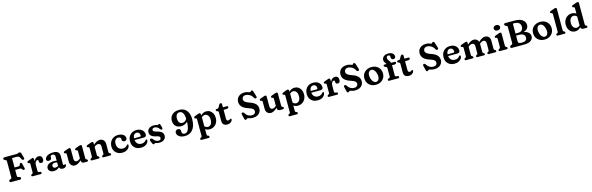

<svg xmlns="http://www.w3.org/2000/svg" viewBox="129 -2874 16138 5235"><g transform="rotate(-15 8197.5 -256.0)"><path d="M428 -700Q457 -700 474.8 -711Q492.5 -722 513 -722Q535.5 -722 546.8 -710Q558 -698 565.5 -671.5L601 -542.5Q605.5 -526.5 596.8 -515.2Q588 -504 572 -501Q559 -499 547 -504.5Q535 -510 526.5 -529Q508 -572.5 490.8 -593Q473.5 -613.5 453 -619.5Q432.5 -625.5 404 -625.5H282.5V-360.5H387Q418 -360.5 428.2 -371.5Q438.5 -382.5 443.5 -408.5Q450.5 -436.5 474 -437.5Q502 -438 509 -408L542 -277.5Q551 -241 521 -231Q496.5 -223 478.5 -250Q464 -274 450.2 -282.8Q436.5 -291.5 403 -291.5H282.5V-124.5Q282.5 -105 291.2 -95Q300 -85 316 -81L351.5 -71.5Q379 -61.5 379 -35.5Q379 0 337.5 0H89Q47.5 0 47.5 -35.5Q47.5 -61.5 75 -73.5L95 -81Q109.5 -86 118.2 -95.2Q127 -104.5 127 -124V-576Q127 -595.5 118.2 -604.8Q109.5 -614 95 -619L75 -626.5Q47.5 -638.5 47.5 -664.5Q47.5 -700 89 -700Z M854 -445 858.5 -382Q878 -433.5 914 -459.8Q950 -486 993.5 -486Q1039 -486 1065.5 -457.8Q1092 -429.5 1092 -378Q1092 -333.5 1073.8 -311.8Q1055.5 -290 1025 -290Q994.5 -290 978.5 -305Q962.5 -320 962.5 -346V-364Q962.5 -394 933.5 -394Q906 -394 883.8 -362.8Q861.5 -331.5 861.5 -270V-109.5Q861.5 -71.5 890 -67.5L929 -62.5Q957.5 -59 957.5 -30.5Q957.5 0 922.5 0H701.5Q666.5 0 666.5 -30.5Q666.5 -42 672.2 -49.2Q678 -56.5 689 -62.5L703.5 -67.5Q713 -71.5 718.2 -80.5Q723.5 -89.5 723.5 -109.5V-338Q723.5 -356 718 -363.2Q712.5 -370.5 703 -374L680 -376Q658.5 -384.5 658.5 -404Q658.5 -426 689 -437.5L774.5 -468.5Q791 -474.5 803.2 -479Q815.5 -483.5 824 -483.5Q836.5 -483.5 844 -474.8Q851.5 -466 854 -445Z M1147.5 -106Q1147.5 -170 1205.8 -209.5Q1264 -249 1362 -249Q1405 -249 1440.5 -240.5V-361Q1440.5 -393.5 1422 -411.2Q1403.5 -429 1371 -429Q1342.5 -429 1326.5 -417.5Q1310.5 -406 1310.5 -389V-356Q1310.5 -326 1290.2 -309.8Q1270 -293.5 1233 -293.5Q1201 -293.5 1184.8 -308.5Q1168.5 -323.5 1168.5 -349Q1168.5 -382 1196.2 -413.2Q1224 -444.5 1277.8 -464.8Q1331.5 -485 1410.5 -485Q1496 -485 1538 -447.2Q1580 -409.5 1580 -346V-99.5Q1580 -77 1601 -77Q1607.5 -77 1611.8 -79Q1616 -81 1619.5 -83.5Q1622.5 -86 1625.5 -88Q1628.5 -90 1633 -90Q1654 -90 1654 -65.5Q1654 -37.5 1626.8 -12.2Q1599.5 13 1554 13Q1515 13 1487.5 -4Q1460 -21 1454 -51Q1424 -20.5 1381.5 -3.8Q1339 13 1293.5 13Q1228 13 1187.8 -19.5Q1147.5 -52 1147.5 -106ZM1291 -132.5Q1291 -100.5 1310.8 -83.8Q1330.5 -67 1360.5 -67Q1405 -67 1440.5 -96.5V-191Q1426 -196 1410.5 -198.8Q1395 -201.5 1377.5 -201.5Q1338 -201.5 1314.5 -183Q1291 -164.5 1291 -132.5Z M1752 -137V-338Q1752 -356 1746.5 -363.2Q1741 -370.5 1731.5 -374L1708.5 -376Q1687 -385 1687 -404Q1687 -426 1717.5 -437.5L1803 -468.5Q1821.5 -475 1834.8 -479.2Q1848 -483.5 1861 -483.5Q1876 -483.5 1884.5 -473.8Q1893 -464 1893 -448.5V-172Q1893 -130 1912.2 -108.2Q1931.5 -86.5 1964 -86.5Q1986 -86.5 2010.2 -97.2Q2034.5 -108 2061.5 -132L2068 -138.5V-338Q2068 -356 2062.8 -363.2Q2057.5 -370.5 2048 -374L2025 -376Q2003.5 -385 2003.5 -404Q2003.5 -426 2034 -437.5L2119.5 -468.5Q2137.5 -475 2150.8 -479.2Q2164 -483.5 2177 -483.5Q2192 -483.5 2200.8 -473.8Q2209.5 -464 2209.5 -448.5V-109.5Q2209.5 -89.5 2214.8 -80.8Q2220 -72 2229.5 -67.5L2243.5 -62.5Q2266 -51 2266 -30.5Q2266 0 2231 0H2141.5Q2112 0 2093 -18.2Q2074 -36.5 2074 -68V-82.5Q2019.5 -33 1975.2 -10Q1931 13 1891.5 13Q1830 13 1791 -28.5Q1752 -70 1752 -137Z M2537.5 -448.5V-398.5Q2590.5 -445 2634.5 -465.5Q2678.5 -486 2717.5 -486Q2781.5 -486 2822 -444.5Q2862.5 -403 2862.5 -336V-109.5Q2862.5 -89 2867.8 -80.2Q2873 -71.5 2882.5 -67.5L2896.5 -62.5Q2907.5 -56.5 2913.5 -49.2Q2919.5 -42 2919.5 -30.5Q2919.5 0 2884.5 0H2699.5Q2667.5 0 2667.5 -30.5Q2667.5 -49 2686.5 -59L2702 -64.5Q2712 -69 2716.8 -78.2Q2721.5 -87.5 2721.5 -109.5V-301Q2721.5 -342.5 2700.8 -364.5Q2680 -386.5 2645 -386.5Q2622 -386.5 2595.8 -375.8Q2569.5 -365 2541.5 -340L2537.5 -337V-109.5Q2537.5 -87.5 2542.2 -78.2Q2547 -69 2557 -64.5L2572 -59Q2591 -49 2591 -30.5Q2591 0 2559 0H2374.5Q2339.5 0 2339.5 -30.5Q2339.5 -50.5 2362 -62.5L2376.5 -67.5Q2386 -72 2391.2 -80.8Q2396.5 -89.5 2396.5 -109.5V-338Q2396.5 -356 2391 -363.2Q2385.5 -370.5 2376 -374L2353 -376Q2331.5 -385 2331.5 -404Q2331.5 -426 2362 -437.5L2447.5 -468.5Q2466 -475 2479.2 -479.2Q2492.5 -483.5 2505.5 -483.5Q2520.5 -483.5 2529 -473.8Q2537.5 -464 2537.5 -448.5Z M3437.5 -345Q3437.5 -316 3417.2 -296Q3397 -276 3363.5 -276Q3331 -276 3314 -293.8Q3297 -311.5 3297 -340.5V-355.5Q3297 -382 3276.2 -398.5Q3255.5 -415 3220 -415Q3173 -415 3141.2 -377Q3109.5 -339 3109.5 -272.5Q3109.5 -185 3155.5 -139.2Q3201.5 -93.5 3270.5 -93.5Q3316.5 -93.5 3346.5 -110.5Q3376.5 -127.5 3396 -153.5Q3405.5 -162 3411 -166Q3416.5 -170 3423 -170Q3442 -169 3442 -143.5Q3441 -103 3413.8 -67.2Q3386.5 -31.5 3339 -9.5Q3291.5 12.5 3229 12.5Q3156.5 12.5 3100.5 -17.8Q3044.5 -48 3013 -101.8Q2981.5 -155.5 2981.5 -227Q2981.5 -301 3013.2 -359.5Q3045 -418 3103 -452Q3161 -486 3239 -486Q3300.5 -486 3345 -466.5Q3389.5 -447 3413.5 -415Q3437.5 -383 3437.5 -345Z M3972 -304Q3972 -235 3895.5 -235H3637.5Q3646.5 -163 3689.2 -126Q3732 -89 3796 -89Q3840.5 -89 3873.8 -107.5Q3907 -126 3926 -153Q3943 -170.5 3953.5 -169.5Q3972 -168.5 3972 -145Q3971 -104 3944.2 -68Q3917.5 -32 3869.5 -9.8Q3821.5 12.5 3757 12.5Q3680.5 12.5 3624.5 -18.2Q3568.5 -49 3537.8 -103.8Q3507 -158.5 3507 -230Q3507 -303.5 3537.5 -361.2Q3568 -419 3625 -452.5Q3682 -486 3762 -486Q3825 -486 3872.2 -462Q3919.5 -438 3945.8 -396.8Q3972 -355.5 3972 -304ZM3742 -415Q3697.5 -415 3667.8 -381Q3638 -347 3635 -284H3797.5Q3830 -284 3830 -314Q3830 -361.5 3805 -388.2Q3780 -415 3742 -415Z M4248 -426Q4216 -426 4198.8 -410.8Q4181.5 -395.5 4181.5 -373Q4181.5 -347 4203.2 -332.2Q4225 -317.5 4259 -309Q4358.5 -287.5 4409.8 -248Q4461 -208.5 4461 -143.5Q4461 -75.5 4413.2 -32.5Q4365.5 10.5 4268.5 10.5Q4229.5 10.5 4202.8 0.5Q4176 -9.5 4160.5 -9.5Q4146 -9.5 4137.8 1Q4129.5 11.5 4115.5 11.5Q4091 11.5 4077.5 -22L4048 -91Q4037.5 -116.5 4043.2 -133.5Q4049 -150.5 4064 -156Q4078.5 -160.5 4095.2 -154.5Q4112 -148.5 4124 -133.5Q4151 -95 4186 -72Q4221 -49 4263.5 -49Q4301.5 -49 4319.2 -66.2Q4337 -83.5 4337 -110Q4337 -138 4311.8 -153.8Q4286.5 -169.5 4243.5 -178.5Q4153 -193.5 4105.2 -233Q4057.5 -272.5 4057.5 -340Q4057.5 -404 4108.2 -445Q4159 -486 4241.5 -486Q4291 -486 4316 -476Q4341 -466 4350.5 -466Q4364.5 -466 4374.2 -476Q4384 -486 4396.5 -486Q4406 -486 4414.5 -479.2Q4423 -472.5 4427 -456L4449.5 -381.5Q4455 -361 4452.2 -342.5Q4449.5 -324 4432.5 -319.5Q4406.5 -312.5 4380.5 -349.5Q4357 -386 4323 -406Q4289 -426 4248 -426Z M4990.5 16Q4923.5 16 4874.8 -4.8Q4826 -25.5 4799.8 -59.5Q4773.5 -93.5 4773.5 -132.5Q4773.5 -171.5 4794.8 -193Q4816 -214.5 4852.5 -214.5Q4927.5 -214.5 4927.5 -144V-115.5Q4927.5 -84 4948.5 -67Q4969.5 -50 5007.5 -50Q5045 -50 5075.8 -79Q5106.5 -108 5125.8 -173.8Q5145 -239.5 5148 -349.5Q5117 -314.5 5069 -292.2Q5021 -270 4965.5 -270Q4868 -270 4811.2 -326.5Q4754.5 -383 4754.5 -481Q4754.5 -552 4787.5 -604.8Q4820.5 -657.5 4880 -686.8Q4939.5 -716 5019.5 -716Q5110.5 -716 5174.2 -674.5Q5238 -633 5270.8 -556Q5303.5 -479 5302.5 -372.5Q5300.5 -184 5217.8 -84Q5135 16 4990.5 16ZM4903.5 -500.5Q4903.5 -426 4935.5 -387.5Q4967.5 -349 5021 -349Q5062.5 -349 5097 -373.2Q5131.5 -397.5 5147.5 -434.5Q5143 -517 5124.5 -564.2Q5106 -611.5 5077.8 -631Q5049.5 -650.5 5015 -650.5Q4965 -650.5 4934.2 -612Q4903.5 -573.5 4903.5 -500.5Z M5565 -448.5V-413Q5599 -448 5639 -467Q5679 -486 5724.5 -486Q5785 -486 5832 -455.5Q5879 -425 5905.8 -371.5Q5932.5 -318 5932.5 -248.5Q5932.5 -169.5 5900.5 -110.8Q5868.5 -52 5813.8 -19.8Q5759 12.5 5691 12.5Q5623 12.5 5571 -25V123.5Q5571 143.5 5576.5 152.5Q5582 161.5 5591 165.5L5613.5 170.5Q5636 181.5 5636 202.5Q5636 233 5601 233H5408Q5373 233 5373 202.5Q5373 182.5 5395.5 170.5L5410 165.5Q5419.5 161 5424.8 152.2Q5430 143.5 5430 123.5V-338Q5430 -356 5424.5 -363.2Q5419 -370.5 5409.5 -374L5386.5 -376Q5365 -385 5365 -404Q5365 -425 5395.5 -437.5L5475 -468.5Q5493 -475.5 5506.5 -479.5Q5520 -483.5 5533 -483.5Q5548 -483.5 5556.5 -473.8Q5565 -464 5565 -448.5ZM5663.5 -400.5Q5611 -400.5 5571 -357.5V-109.5Q5591.5 -86 5615.5 -74.8Q5639.5 -63.5 5666 -63.5Q5717 -63.5 5751.2 -107.8Q5785.5 -152 5785.5 -233.5Q5785.5 -315 5750.8 -357.8Q5716 -400.5 5663.5 -400.5Z M6025.5 -410 6007.5 -413.5Q5985 -423.5 5985 -444.5Q5985 -457.5 5994.2 -466Q6003.5 -474.5 6018.5 -474.5H6041Q6065 -474.5 6082 -505L6113 -564.5Q6121.5 -579 6134.8 -588.5Q6148 -598 6160 -598Q6175.5 -598 6185.2 -588.5Q6195 -579 6195 -561.5V-474.5H6306Q6339.5 -474.5 6339.5 -447Q6339.5 -428.5 6322.5 -416Q6305.5 -403.5 6268 -403.5H6195V-154Q6195 -90 6247 -90Q6266 -90 6279 -98.2Q6292 -106.5 6301.5 -114.5Q6311 -122.5 6320.5 -122Q6328.5 -121.5 6334 -114.2Q6339.5 -107 6338 -95Q6337 -67.5 6317.5 -43.5Q6298 -19.5 6266 -4.5Q6234 10.5 6195 10.5Q6128.5 10.5 6091.2 -22.5Q6054 -55.5 6054 -123V-368.5Q6054 -388 6046.8 -396.5Q6039.5 -405 6025.5 -410Z M6912.5 15.5Q6873.5 15.5 6845 8.5Q6816.5 1.5 6797.8 -5.5Q6779 -12.5 6769.5 -12.5Q6756 -12.5 6747.8 -5.2Q6739.5 2 6732 9.5Q6724.5 17 6713 17Q6696.5 17 6688 7.8Q6679.5 -1.5 6675 -22L6642.5 -155.5Q6635.5 -188 6666 -196.5Q6696 -205 6717 -171.5Q6751.5 -113.5 6799.8 -86.2Q6848 -59 6902.5 -59Q6953.5 -59 6982 -84Q7010.5 -109 7010.5 -146Q7011 -183.5 6984.2 -210.8Q6957.5 -238 6878.5 -264.5Q6785 -292.5 6731.2 -329.2Q6677.5 -366 6655 -411Q6632.5 -456 6632.5 -509Q6632.5 -568.5 6661 -614.8Q6689.5 -661 6741 -687Q6792.5 -713 6861.5 -713Q6903.5 -713 6933.2 -705Q6963 -697 6982.8 -688.8Q7002.5 -680.5 7016 -680.5Q7027 -680.5 7033.2 -689Q7039.5 -697.5 7046.8 -706Q7054 -714.5 7067 -714.5Q7082.5 -714.5 7092.5 -703.8Q7102.5 -693 7111 -665L7154 -527.5Q7160 -508.5 7152.8 -495Q7145.5 -481.5 7128.5 -477.5Q7099 -470.5 7081.5 -502.5Q7043.5 -572 6989 -604.5Q6934.5 -637 6878 -637Q6830 -637 6802 -610.8Q6774 -584.5 6774 -545.5Q6774 -503.5 6805.5 -473.2Q6837 -443 6908.5 -418.5Q7001 -389.5 7053 -353.5Q7105 -317.5 7126 -274.5Q7147 -231.5 7147 -181.5Q7146.5 -127 7119 -82.2Q7091.5 -37.5 7039.2 -11Q6987 15.5 6912.5 15.5Z M7282.5 -137V-338Q7282.5 -356 7277 -363.2Q7271.5 -370.5 7262 -374L7239 -376Q7217.5 -385 7217.5 -404Q7217.5 -426 7248 -437.5L7333.5 -468.5Q7352 -475 7365.2 -479.2Q7378.5 -483.5 7391.5 -483.5Q7406.5 -483.5 7415 -473.8Q7423.5 -464 7423.5 -448.5V-172Q7423.5 -130 7442.8 -108.2Q7462 -86.5 7494.5 -86.5Q7516.5 -86.5 7540.8 -97.2Q7565 -108 7592 -132L7598.5 -138.5V-338Q7598.5 -356 7593.2 -363.2Q7588 -370.5 7578.5 -374L7555.5 -376Q7534 -385 7534 -404Q7534 -426 7564.5 -437.5L7650 -468.5Q7668 -475 7681.2 -479.2Q7694.5 -483.5 7707.5 -483.5Q7722.5 -483.5 7731.2 -473.8Q7740 -464 7740 -448.5V-109.5Q7740 -89.5 7745.2 -80.8Q7750.5 -72 7760 -67.5L7774 -62.5Q7796.5 -51 7796.5 -30.5Q7796.5 0 7761.5 0H7672Q7642.5 0 7623.5 -18.2Q7604.5 -36.5 7604.5 -68V-82.5Q7550 -33 7505.8 -10Q7461.5 13 7422 13Q7360.5 13 7321.5 -28.5Q7282.5 -70 7282.5 -137Z M8056 -448.5V-413Q8090 -448 8130 -467Q8170 -486 8215.5 -486Q8276 -486 8323 -455.5Q8370 -425 8396.8 -371.5Q8423.5 -318 8423.5 -248.5Q8423.5 -169.5 8391.5 -110.8Q8359.5 -52 8304.8 -19.8Q8250 12.5 8182 12.5Q8114 12.5 8062 -25V123.5Q8062 143.5 8067.5 152.5Q8073 161.5 8082 165.5L8104.5 170.5Q8127 181.5 8127 202.5Q8127 233 8092 233H7899Q7864 233 7864 202.5Q7864 182.5 7886.5 170.5L7901 165.5Q7910.5 161 7915.8 152.2Q7921 143.5 7921 123.5V-338Q7921 -356 7915.5 -363.2Q7910 -370.5 7900.5 -374L7877.5 -376Q7856 -385 7856 -404Q7856 -425 7886.5 -437.5L7966 -468.5Q7984 -475.5 7997.5 -479.5Q8011 -483.5 8024 -483.5Q8039 -483.5 8047.5 -473.8Q8056 -464 8056 -448.5ZM8154.5 -400.5Q8102 -400.5 8062 -357.5V-109.5Q8082.5 -86 8106.5 -74.8Q8130.5 -63.5 8157 -63.5Q8208 -63.5 8242.2 -107.8Q8276.5 -152 8276.5 -233.5Q8276.5 -315 8241.8 -357.8Q8207 -400.5 8154.5 -400.5Z M8959.5 -304Q8959.5 -235 8883 -235H8625Q8634 -163 8676.8 -126Q8719.5 -89 8783.5 -89Q8828 -89 8861.2 -107.5Q8894.5 -126 8913.5 -153Q8930.5 -170.5 8941 -169.5Q8959.5 -168.5 8959.5 -145Q8958.5 -104 8931.8 -68Q8905 -32 8857 -9.8Q8809 12.5 8744.5 12.5Q8668 12.5 8612 -18.2Q8556 -49 8525.2 -103.8Q8494.5 -158.5 8494.5 -230Q8494.5 -303.5 8525 -361.2Q8555.5 -419 8612.5 -452.5Q8669.5 -486 8749.5 -486Q8812.5 -486 8859.8 -462Q8907 -438 8933.2 -396.8Q8959.5 -355.5 8959.5 -304ZM8729.5 -415Q8685 -415 8655.2 -381Q8625.5 -347 8622.5 -284H8785Q8817.5 -284 8817.5 -314Q8817.5 -361.5 8792.5 -388.2Q8767.5 -415 8729.5 -415Z M9221 -445 9225.5 -382Q9245 -433.5 9281 -459.8Q9317 -486 9360.5 -486Q9406 -486 9432.5 -457.8Q9459 -429.5 9459 -378Q9459 -333.5 9440.8 -311.8Q9422.5 -290 9392 -290Q9361.5 -290 9345.5 -305Q9329.5 -320 9329.5 -346V-364Q9329.5 -394 9300.5 -394Q9273 -394 9250.8 -362.8Q9228.5 -331.5 9228.5 -270V-109.5Q9228.5 -71.5 9257 -67.5L9296 -62.5Q9324.5 -59 9324.5 -30.5Q9324.5 0 9289.5 0H9068.5Q9033.5 0 9033.5 -30.5Q9033.5 -42 9039.2 -49.2Q9045 -56.5 9056 -62.5L9070.5 -67.5Q9080 -71.5 9085.2 -80.5Q9090.5 -89.5 9090.5 -109.5V-338Q9090.5 -356 9085 -363.2Q9079.5 -370.5 9070 -374L9047 -376Q9025.5 -384.5 9025.5 -404Q9025.5 -426 9056 -437.5L9141.5 -468.5Q9158 -474.5 9170.2 -479Q9182.5 -483.5 9191 -483.5Q9203.5 -483.5 9211 -474.8Q9218.5 -466 9221 -445Z M9801 15.5Q9762 15.5 9733.5 8.5Q9705 1.5 9686.2 -5.5Q9667.5 -12.5 9658 -12.5Q9644.5 -12.5 9636.2 -5.2Q9628 2 9620.5 9.5Q9613 17 9601.5 17Q9585 17 9576.5 7.8Q9568 -1.5 9563.5 -22L9531 -155.5Q9524 -188 9554.5 -196.5Q9584.5 -205 9605.5 -171.5Q9640 -113.5 9688.2 -86.2Q9736.5 -59 9791 -59Q9842 -59 9870.5 -84Q9899 -109 9899 -146Q9899.5 -183.5 9872.8 -210.8Q9846 -238 9767 -264.5Q9673.5 -292.5 9619.8 -329.2Q9566 -366 9543.5 -411Q9521 -456 9521 -509Q9521 -568.5 9549.5 -614.8Q9578 -661 9629.5 -687Q9681 -713 9750 -713Q9792 -713 9821.8 -705Q9851.5 -697 9871.2 -688.8Q9891 -680.5 9904.5 -680.5Q9915.5 -680.5 9921.8 -689Q9928 -697.5 9935.2 -706Q9942.5 -714.5 9955.5 -714.5Q9971 -714.5 9981 -703.8Q9991 -693 9999.5 -665L10042.5 -527.5Q10048.5 -508.5 10041.2 -495Q10034 -481.5 10017 -477.5Q9987.5 -470.5 9970 -502.5Q9932 -572 9877.5 -604.5Q9823 -637 9766.5 -637Q9718.5 -637 9690.5 -610.8Q9662.5 -584.5 9662.5 -545.5Q9662.5 -503.5 9694 -473.2Q9725.5 -443 9797 -418.5Q9889.5 -389.5 9941.5 -353.5Q9993.5 -317.5 10014.5 -274.5Q10035.5 -231.5 10035.5 -181.5Q10035 -127 10007.5 -82.2Q9980 -37.5 9927.8 -11Q9875.5 15.5 9801 15.5Z M10389.5 -486Q10467.5 -486 10526 -454Q10584.5 -422 10617.2 -365.8Q10650 -309.5 10650 -235.5Q10650 -164.5 10616.2 -108.5Q10582.5 -52.5 10522.8 -20Q10463 12.5 10384.5 12.5Q10306.5 12.5 10248 -19.2Q10189.5 -51 10156.8 -108Q10124 -165 10124 -240Q10124 -309.5 10157.5 -365Q10191 -420.5 10250.8 -453.2Q10310.5 -486 10389.5 -486ZM10429 -64.5Q10475 -74 10495.2 -126.8Q10515.5 -179.5 10497.5 -258.5Q10478.5 -342 10437.2 -381Q10396 -420 10348 -410Q10301.5 -400.5 10280.2 -349Q10259 -297.5 10277.5 -216Q10296 -131.5 10338.2 -93Q10380.5 -54.5 10429 -64.5Z M10945.5 -109.5Q10945.5 -70.5 10974 -67.5L11022 -62.5Q11037 -61 11043.8 -52.2Q11050.5 -43.5 11050.5 -30.5Q11050.5 0 11015.5 0H10766Q10731 0 10731 -30Q10731 -55 10759.5 -64L10776 -68Q10789 -72 10796.8 -81.8Q10804.5 -91.5 10804.5 -111V-351.5Q10804.5 -365 10798.2 -372.5Q10792 -380 10774 -387L10759 -392.5Q10720.5 -407 10720.5 -431Q10720.5 -443.5 10729 -451.2Q10737.5 -459 10752 -459H10806.5Q10806 -471.5 10791.8 -488Q10777.5 -504.5 10763.5 -528.5Q10749.5 -552.5 10749.5 -587Q10749.5 -645.5 10797 -685Q10844.5 -724.5 10927 -724.5Q11005.5 -724.5 11047.5 -689.5Q11089.5 -654.5 11089.5 -605.5Q11089.5 -573.5 11072.5 -556.5Q11055.5 -539.5 11028.5 -539.5Q10998.5 -539.5 10980.5 -557.5Q10962.5 -575.5 10962.5 -606V-626.5Q10962.5 -671 10916 -671Q10889.5 -671 10875 -655.8Q10860.5 -640.5 10860.5 -613.5Q10860.5 -589 10871.8 -568.5Q10883 -548 10897.8 -530Q10912.5 -512 10923.8 -495.2Q10935 -478.5 10935 -462V-459H11038Q11071.5 -459 11071.5 -432Q11071.5 -413 11054.5 -400.5Q11037.5 -388 10999.5 -388H10945.5Z M11148 -410 11130 -413.5Q11107.5 -423.5 11107.5 -444.5Q11107.5 -457.5 11116.8 -466Q11126 -474.5 11141 -474.5H11163.5Q11187.5 -474.5 11204.5 -505L11235.5 -564.5Q11244 -579 11257.2 -588.5Q11270.5 -598 11282.5 -598Q11298 -598 11307.8 -588.5Q11317.5 -579 11317.5 -561.5V-474.5H11428.5Q11462 -474.5 11462 -447Q11462 -428.5 11445 -416Q11428 -403.5 11390.5 -403.5H11317.5V-154Q11317.5 -90 11369.5 -90Q11388.5 -90 11401.5 -98.2Q11414.5 -106.5 11424 -114.5Q11433.5 -122.5 11443 -122Q11451 -121.5 11456.5 -114.2Q11462 -107 11460.5 -95Q11459.5 -67.5 11440 -43.5Q11420.5 -19.5 11388.5 -4.5Q11356.5 10.5 11317.5 10.5Q11251 10.5 11213.8 -22.5Q11176.5 -55.5 11176.5 -123V-368.5Q11176.5 -388 11169.2 -396.5Q11162 -405 11148 -410Z M12035 15.5Q11996 15.5 11967.5 8.5Q11939 1.5 11920.2 -5.5Q11901.5 -12.5 11892 -12.5Q11878.5 -12.5 11870.2 -5.2Q11862 2 11854.5 9.5Q11847 17 11835.5 17Q11819 17 11810.5 7.8Q11802 -1.5 11797.5 -22L11765 -155.5Q11758 -188 11788.5 -196.5Q11818.5 -205 11839.5 -171.5Q11874 -113.5 11922.2 -86.2Q11970.5 -59 12025 -59Q12076 -59 12104.5 -84Q12133 -109 12133 -146Q12133.5 -183.5 12106.8 -210.8Q12080 -238 12001 -264.5Q11907.5 -292.5 11853.8 -329.2Q11800 -366 11777.5 -411Q11755 -456 11755 -509Q11755 -568.5 11783.5 -614.8Q11812 -661 11863.5 -687Q11915 -713 11984 -713Q12026 -713 12055.8 -705Q12085.5 -697 12105.2 -688.8Q12125 -680.5 12138.5 -680.5Q12149.5 -680.5 12155.8 -689Q12162 -697.5 12169.2 -706Q12176.5 -714.5 12189.5 -714.5Q12205 -714.5 12215 -703.8Q12225 -693 12233.5 -665L12276.5 -527.5Q12282.5 -508.5 12275.2 -495Q12268 -481.5 12251 -477.5Q12221.5 -470.5 12204 -502.5Q12166 -572 12111.5 -604.5Q12057 -637 12000.5 -637Q11952.5 -637 11924.5 -610.8Q11896.5 -584.5 11896.5 -545.5Q11896.5 -503.5 11928 -473.2Q11959.5 -443 12031 -418.5Q12123.5 -389.5 12175.5 -353.5Q12227.5 -317.5 12248.5 -274.5Q12269.5 -231.5 12269.5 -181.5Q12269 -127 12241.5 -82.2Q12214 -37.5 12161.8 -11Q12109.5 15.5 12035 15.5Z M12822.5 -304Q12822.5 -235 12746 -235H12488Q12497 -163 12539.8 -126Q12582.5 -89 12646.5 -89Q12691 -89 12724.2 -107.5Q12757.5 -126 12776.5 -153Q12793.5 -170.5 12804 -169.5Q12822.5 -168.5 12822.5 -145Q12821.5 -104 12794.8 -68Q12768 -32 12720 -9.8Q12672 12.5 12607.5 12.5Q12531 12.5 12475 -18.2Q12419 -49 12388.2 -103.8Q12357.5 -158.5 12357.5 -230Q12357.5 -303.5 12388 -361.2Q12418.5 -419 12475.5 -452.5Q12532.5 -486 12612.5 -486Q12675.5 -486 12722.8 -462Q12770 -438 12796.2 -396.8Q12822.5 -355.5 12822.5 -304ZM12592.5 -415Q12548 -415 12518.2 -381Q12488.5 -347 12485.5 -284H12648Q12680.5 -284 12680.5 -314Q12680.5 -361.5 12655.5 -388.2Q12630.5 -415 12592.5 -415Z M13093.5 -448.5V-395.5Q13147 -443 13190.8 -464.5Q13234.5 -486 13273 -486Q13322.5 -486 13358.2 -460Q13394 -434 13407.5 -389Q13463 -440.5 13508 -463.2Q13553 -486 13593 -486Q13656 -486 13695.5 -444.5Q13735 -403 13735 -336V-109.5Q13735 -89.5 13740.2 -80.8Q13745.5 -72 13755 -67.5L13769.5 -62.5Q13780 -56.5 13786 -49.2Q13792 -42 13792 -30.5Q13792 0 13757 0H13573.5Q13541.5 0 13541.5 -30.5Q13541.5 -49 13560.5 -59L13575.5 -64.5Q13585.5 -69 13590.2 -78.2Q13595 -87.5 13595 -109.5V-301Q13595 -343 13575 -364.8Q13555 -386.5 13521 -386.5Q13498.5 -386.5 13473 -375Q13447.5 -363.5 13420 -337.5L13415.5 -333V-109.5Q13415.5 -87.5 13420.2 -78.2Q13425 -69 13434.5 -64.5L13449.5 -59Q13468.5 -49 13468.5 -30.5Q13468.5 0 13436.5 0H13253.5Q13221.5 0 13221.5 -30.5Q13221.5 -49 13240.5 -59L13256 -64.5Q13266 -69 13270.8 -78.2Q13275.5 -87.5 13275.5 -109.5V-301Q13275.5 -343 13255.2 -364.8Q13235 -386.5 13201.5 -386.5Q13178.5 -386.5 13153.2 -375.5Q13128 -364.5 13100.5 -340L13093.5 -334V-109.5Q13093.5 -87.5 13098.2 -78.2Q13103 -69 13113 -64.5L13127.5 -59Q13146.5 -49 13146.5 -30.5Q13146.5 0 13114.5 0H12931.5Q12896.5 0 12896.5 -30.5Q12896.5 -50.5 12919 -62.5L12933.5 -67.5Q12943 -72 12948.2 -80.8Q12953.5 -89.5 12953.5 -109.5V-338Q12953.5 -356 12948 -363.2Q12942.5 -370.5 12933 -374L12910 -376Q12888.5 -385 12888.5 -404Q12888.5 -426 12919 -437.5L13003.5 -468.5Q13022 -475 13035.2 -479.2Q13048.5 -483.5 13061.5 -483.5Q13076 -483.5 13084.8 -473.8Q13093.5 -464 13093.5 -448.5Z M13972 -559.5Q13931 -559.5 13906.2 -580.2Q13881.5 -601 13881.5 -635.5Q13881.5 -669.5 13906.2 -690Q13931 -710.5 13972 -710.5Q14013 -710.5 14038 -690Q14063 -669.5 14063 -635.5Q14063 -601 14038 -580.2Q14013 -559.5 13972 -559.5ZM14055 -448.5V-109.5Q14055 -89.5 14060.2 -80.8Q14065.5 -72 14075 -67.5L14089.5 -62.5Q14112 -50.5 14112 -30.5Q14112 0 14077 0H13892Q13857 0 13857 -30.5Q13857 -50.5 13879.5 -62.5L13894 -67.5Q13903.5 -72 13908.8 -80.8Q13914 -89.5 13914 -109.5V-338Q13914 -356 13908.5 -363.2Q13903 -370.5 13893.5 -374L13870.5 -376Q13849 -385 13849 -404Q13849 -426 13879.5 -437.5L13965 -468.5Q13983.5 -475 13996.8 -479.2Q14010 -483.5 14023 -483.5Q14038 -483.5 14046.5 -473.8Q14055 -464 14055 -448.5Z M14826.5 -168.5Q14826.5 -94 14763.2 -47Q14700 0 14571.5 0H14228Q14186.5 0 14186.5 -35.5Q14186.5 -61.5 14214 -73.5L14234 -81Q14248.5 -86 14257.2 -95.2Q14266 -104.5 14266 -124V-576Q14266 -595.5 14257.2 -604.8Q14248.5 -614 14234 -619L14214 -626.5Q14186.5 -638.5 14186.5 -664.5Q14186.5 -700 14228 -700H14495Q14632 -700 14709.2 -643.5Q14786.5 -587 14786.5 -495Q14786.5 -439 14751.2 -396.2Q14716 -353.5 14646 -334.5Q14730.5 -319.5 14778.5 -275.2Q14826.5 -231 14826.5 -168.5ZM14468 -631.5H14421.5V-352H14493.5Q14563 -352 14600.5 -386.5Q14638 -421 14638 -487Q14638 -552.5 14595.8 -592Q14553.5 -631.5 14468 -631.5ZM14513.5 -292.5H14421.5V-135.5Q14421.5 -68.5 14493.5 -68.5H14538.5Q14604 -68.5 14637.2 -96.8Q14670.5 -125 14670.5 -174Q14670.5 -227 14630.2 -259.8Q14590 -292.5 14513.5 -292.5Z M15151.5 -486Q15229.5 -486 15288 -454Q15346.5 -422 15379.2 -365.8Q15412 -309.5 15412 -235.5Q15412 -164.5 15378.2 -108.5Q15344.5 -52.5 15284.8 -20Q15225 12.5 15146.5 12.5Q15068.5 12.5 15010 -19.2Q14951.5 -51 14918.8 -108Q14886 -165 14886 -240Q14886 -309.5 14919.5 -365Q14953 -420.5 15012.8 -453.2Q15072.5 -486 15151.5 -486ZM15191 -64.5Q15237 -74 15257.2 -126.8Q15277.5 -179.5 15259.5 -258.5Q15240.5 -342 15199.2 -381Q15158 -420 15110 -410Q15063.5 -400.5 15042.2 -349Q15021 -297.5 15039.5 -216Q15058 -131.5 15100.2 -93Q15142.5 -54.5 15191 -64.5Z M15685.5 -708.5V-109.5Q15685.5 -89.5 15690.8 -80.8Q15696 -72 15705.5 -67.5L15720 -62.5Q15742.5 -50.5 15742.5 -30.5Q15742.5 0 15707.5 0H15522.5Q15487.5 0 15487.5 -30.5Q15487.5 -50.5 15510 -62.5L15524.5 -67.5Q15534 -72 15539.2 -80.8Q15544.5 -89.5 15544.5 -109.5V-598Q15544.5 -616 15539 -623.2Q15533.5 -630.5 15524 -634L15501 -636Q15479.5 -644.5 15479.5 -664Q15479.5 -686 15510 -697.5L15595.5 -728.5Q15614 -735 15627.2 -739.2Q15640.5 -743.5 15653.5 -743.5Q15668.5 -743.5 15677 -733.8Q15685.5 -724 15685.5 -708.5Z M15805 -224.5Q15805 -303.5 15837.2 -362.2Q15869.5 -421 15924.2 -453.2Q15979 -485.5 16047 -485.5Q16114.5 -485.5 16166.5 -448V-598Q16166.5 -616 16161.2 -623.2Q16156 -630.5 16146 -634L16123 -636Q16102 -644.5 16102 -664Q16102 -686 16132 -697.5L16218 -728.5Q16236 -735 16249.2 -739.2Q16262.5 -743.5 16275.5 -743.5Q16290.5 -743.5 16299.2 -733.8Q16308 -724 16308 -708.5V-109.5Q16308 -89.5 16313.2 -80.8Q16318.5 -72 16328 -67.5L16342 -62.5Q16364.5 -50.5 16364.5 -30.5Q16364.5 0 16329.5 0H16240Q16211.5 0 16192.8 -16.2Q16174 -32.5 16172.5 -60Q16139 -25.5 16099 -6.2Q16059 13 16013 13Q15953 13 15906 -17.5Q15859 -48 15832 -101.5Q15805 -155 15805 -224.5ZM15952.5 -239.5Q15952.5 -158.5 15987.2 -115.8Q16022 -73 16074 -73Q16127 -73 16166.5 -115.5V-363.5Q16146.5 -387 16122.2 -398.2Q16098 -409.5 16072 -409.5Q16021 -409.5 15986.8 -365.2Q15952.5 -321 15952.5 -239.5Z"/></g></svg>

Font: Fraunces 9pt SuperSoft SemiBold
Style: Regular
Weight: 600
Version: Version 1.000;[0bf87f6ff]